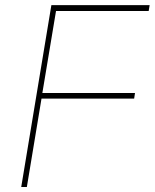

<svg xmlns="http://www.w3.org/2000/svg" viewBox="-20 -748 619 768"><path d="M64.9 0 185.5 -727.5H578.6L574.7 -704.1H204.1L149.4 -376H520L516.6 -353.5H146L87.4 0Z"/></svg>

Font: Inter 16pt Thin
Style: Italic
Weight: 250
Italic angle: -9.3988°
Version: Version 4.001;git-66647c0bb